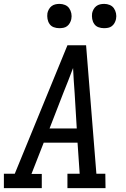

<svg xmlns="http://www.w3.org/2000/svg" viewBox="-30 -968 650 988"><path d="M-10 0V-74H46L317 -735H413L466 -74H512L513 0H317V-74H380L369 -234H195L132 -73H185V0ZM225 -307H365L354 -490Q351 -522 349.5 -554Q348 -586 346 -618Q334 -586 321.5 -554Q309 -522 296 -490ZM505 -823Q490 -823 476.5 -828Q463 -833 455 -844.5Q447 -856 444.5 -870.5Q442 -885 444 -900Q446 -910 451.5 -920Q457 -930 465.5 -936.5Q474 -943 484.5 -945.5Q495 -948 506 -948Q521 -948 534.5 -942.5Q548 -937 556 -925.5Q564 -914 567 -899.5Q570 -885 567 -870Q565 -860 559.5 -850Q554 -840 545.5 -833.5Q537 -827 526.5 -825Q516 -823 505 -823ZM275 -823Q260 -823 246.5 -828Q233 -833 225 -844.5Q217 -856 214.5 -870.5Q212 -885 214 -900Q216 -910 221.5 -920Q227 -930 235.5 -936.5Q244 -943 254.5 -945.5Q265 -948 276 -948Q291 -948 304.5 -942.5Q318 -937 326 -925.5Q334 -914 337 -899.5Q340 -885 337 -870Q335 -860 329.5 -850Q324 -840 315.5 -833.5Q307 -827 296.5 -825Q286 -823 275 -823Z"/></svg>

Font: Iosevka Etoile
Style: Italic
Weight: 400
Italic angle: -9°
Designer: Belleve Invis
Foundry: Belleve Invis
Version: Version 22.1.2; ttfautohint (v1.8.4)